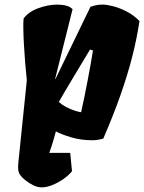

<svg xmlns="http://www.w3.org/2000/svg" viewBox="-20 -598 624 832"><path d="M161.1 213.9Q142.1 213.9 123.8 204.6Q105.5 195.3 91.3 184.1Q73.2 169.9 64.7 156.2Q56.2 142.6 59.1 110.8L96.2 -250Q92.3 -284.7 89.1 -325.4Q85.9 -366.2 83.7 -404.8Q81.5 -443.4 81.1 -472.4Q80.6 -501.5 82 -513.2L82.5 -518.1Q104 -547.4 146.7 -562.7Q189.5 -578.1 228 -578.1Q250 -578.1 267.6 -573.2Q285.2 -568.4 294.4 -558.1L218.8 -255.9L220.2 -255.4L372.1 -568.8Q380.4 -570.8 392.3 -574.5Q404.3 -578.1 424.8 -578.1Q442.9 -578.1 470.9 -570.8Q499 -563.5 529.3 -547.9Q559.6 -532.2 584.5 -506.8Q572.8 -429.7 552.7 -351.3Q532.7 -272.9 502.2 -186.3Q471.7 -99.6 427.7 2.4Q416 5.9 404.5 7.8Q393.1 9.8 380.4 9.8Q329.6 9.8 285.9 -3.7Q242.2 -17.1 222.2 -28.8Q217.3 -9.8 210.2 13.9Q203.1 37.6 193.4 64.5H284.2L292 144Q278.8 160.6 256.1 176.8Q233.4 192.9 208 203.4Q182.6 213.9 161.1 213.9ZM331.5 -111.8Q337.9 -139.2 345.2 -175.5Q352.5 -211.9 359.9 -250Q367.2 -288.1 373.3 -322.3Q379.4 -356.4 382.8 -379.4L370.1 -383.3Q357.9 -363.3 337.9 -329.8Q317.9 -296.4 296.4 -260.7Q274.9 -225.1 258.1 -196.3Q241.2 -167.5 234.9 -156.2Q247.6 -144.5 266.1 -134.5Q284.7 -124.5 303 -118.7Q321.3 -112.8 331.5 -111.8Z"/></svg>

Font: Fruktur
Style: Italic
Weight: 400
Italic angle: -8°
Designer: Viktoriya Grabowska, Eben Sorkin
Foundry: Viktoriya Grabowska
Version: Version 1.008; ttfautohint (v1.8.4.7-5d5b)